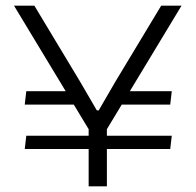

<svg xmlns="http://www.w3.org/2000/svg" viewBox="-20 -659 694 679"><path d="M383 -289 398 -336.5H587.5L582 -289ZM73 -179H587.5L582 -132H67.5ZM255.5 -336.5 271 -289H67.5L73 -336.5ZM297.5 -195.5 29.5 -639H101.5L262.5 -371.5L322.5 -268.5H329L388.5 -371L550 -639H622L354 -195.5ZM293.5 0V-254H358V0Z"/></svg>

Font: Anek Gujarati SemiExpanded Light
Style: Regular
Weight: 300
Width: 6
Designer: Mrunmayee Ghaisas (Gujarati), Yesha Goshar (Latin)
Foundry: Ek Type
Version: Version 1.003